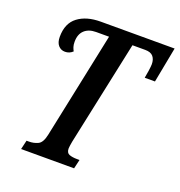

<svg xmlns="http://www.w3.org/2000/svg" viewBox="-129 -823 874 933"><g transform="rotate(20 308.0 -357.0)"><path d="M82 0 93 -47H105Q130 -47 151.5 -57Q173 -67 182 -110L297 -659H230Q192 -659 170 -638.5Q148 -618 148 -579Q148 -563 151.5 -552.5Q155 -542 160 -533Q143 -517 120 -517Q99 -517 85.5 -532.5Q72 -548 72 -577Q72 -647 116.5 -680.5Q161 -714 234 -714H616L581 -531H528Q531 -545 534.5 -569.5Q538 -594 538 -604Q538 -629 525.5 -644Q513 -659 484 -659H418L303 -118Q301 -106 299.5 -96.5Q298 -87 298 -82Q298 -59 314 -53Q330 -47 355 -47H367L356 0Z"/></g></svg>

Font: Noto Serif ExtraCondensed SemiBold
Style: Italic
Weight: 600
Width: 2
Italic angle: -12°
Designer: Monotype Design Team
Foundry: Monotype Imaging Inc.
Version: Version 2.013